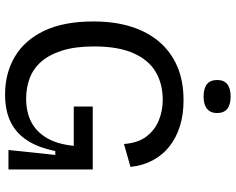

<svg xmlns="http://www.w3.org/2000/svg" viewBox="-104 -790 907 738"><g transform="rotate(90 349.0 -420.5)"><path d="M342 13Q261 13 197.5 -24.5Q134 -62 98 -137Q62 -212 62 -327Q62 -408 82 -471.5Q102 -535 140.5 -580Q179 -625 235 -649Q291 -673 365 -673Q420 -673 464.5 -659Q509 -645 542 -619Q575 -593 595.5 -555Q616 -517 621 -469L533 -444Q529 -498 504 -530.5Q479 -563 442 -578Q405 -593 363 -593Q302 -593 256 -566Q210 -539 184 -480.5Q158 -422 158 -329Q158 -256 174 -206Q190 -156 217 -125.5Q244 -95 280.5 -81.5Q317 -68 358 -68Q411 -68 449 -88Q487 -108 510.5 -148.5Q534 -189 540 -251H389V-324H631V-225V0H556L575 -180H560Q547 -115 519.5 -72.5Q492 -30 448.5 -8.5Q405 13 342 13ZM351 -750Q319 -750 303 -763Q287 -776 287 -802Q287 -828 303 -841Q319 -854 350 -854Q382 -854 398 -841Q414 -828 414 -802Q414 -777 398 -763.5Q382 -750 351 -750Z"/></g></svg>

Font: Bricolage Grotesque 96pt ExtraBold
Style: Regular
Weight: 400
Version: Version 1.001;gftools[0.9.33.dev8+g029e19f]